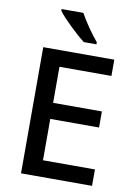

<svg xmlns="http://www.w3.org/2000/svg" viewBox="-101 -1056 758 1070"><g transform="rotate(10 278.5 -521.5)"><path d="M282 -992H159V-982C186 -945 265 -868 313 -832H384V-844C352 -881 306 -947 282 -992ZM497 -51V-144H203V-378H479V-469H203V-673H497V-765H95V-51Z"/></g></svg>

Font: Noto Sans Tamil UI Medium
Style: Regular
Weight: 500
Designer: Jelle Bosma - Monotype Design Team
Foundry: Monotype Imaging Inc.
Version: Version 2.004